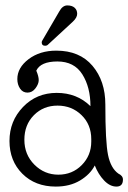

<svg xmlns="http://www.w3.org/2000/svg" viewBox="-20 -679 474 709"><path d="M188 -492Q274 -492 321.5 -436Q369 -380 369 -293Q369 -155 379 -106.5Q389 -58 417 -38Q434 -30 434 -16Q434 10 410 10Q386 10 364.5 -12.5Q343 -35 330 -68Q313 -35 275.5 -12.5Q238 10 186 10Q110 10 62.5 -37.5Q15 -85 15 -158.5Q15 -232 65 -284Q115 -336 189.5 -336Q264 -336 314 -287Q314 -357 284 -404.5Q254 -452 192 -452Q130 -452 114 -418Q123 -397 123 -383Q123 -369 111 -353Q99 -337 81.5 -337Q64 -337 54 -352Q44 -367 44 -387Q44 -429 85.5 -460.5Q127 -492 188 -492ZM317 -156V-165Q317 -219 281 -254Q245 -289 192.5 -289Q140 -289 105 -253.5Q70 -218 70 -163Q70 -108 107 -71Q144 -34 195.5 -34Q247 -34 282 -69.5Q317 -105 317 -156ZM147 -510Q134 -510 134 -523Q134 -525 136 -529L199 -637Q211 -659 228.5 -659Q246 -659 255.5 -650.5Q265 -642 265 -628Q265 -614 249 -599L157 -514Q153 -510 147 -510Z"/></svg>

Font: Glass Antiqua
Style: Regular
Weight: 400
Version: 1.001